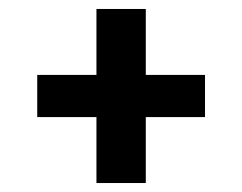

<svg xmlns="http://www.w3.org/2000/svg" viewBox="-20 -554 540 428"><path d="M195 -146V-293H63V-387H195V-534H305V-387H437V-293H305V-146Z"/></svg>

Font: Iosevka Gothic
Style: Bold
Weight: 700
Monospace: yes
Designer: Belleve Invis
Foundry: Belleve Invis
Version: Version 15.5.1; ttfautohint (v1.8.4)